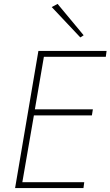

<svg xmlns="http://www.w3.org/2000/svg" viewBox="-20 -960 564 980"><path d="M153 -371H449L454 -402H158L204 -670H520L524 -700H192H191H176L57 0H72H89H406L410 -30H94ZM244 -924 390 -769 407 -780 274 -940Z"/></svg>

Font: Jost* 200 Thin Italic
Style: Italic
Weight: 200
Italic angle: -10°
Version: Version 3.200; ttfautohint (v0.97) -l 8 -r 50 -G 200 -x 14 -